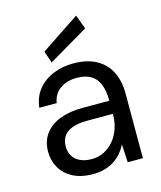

<svg xmlns="http://www.w3.org/2000/svg" viewBox="-113 -823 772 918"><g transform="rotate(-15 273.5 -364.5)"><path d="M235 12Q174 12 133.5 -10Q93 -32 73 -68Q53 -104 53 -146Q53 -198 79.5 -234Q106 -270 154 -288.5Q202 -307 267 -307H399Q399 -356 386 -388.5Q373 -421 345.5 -437Q318 -453 276 -453Q229 -453 195 -430Q161 -407 153 -361H67Q73 -414 103 -450.5Q133 -487 179 -505.5Q225 -524 276 -524Q346 -524 392 -498.5Q438 -473 460.5 -427.5Q483 -382 483 -321V0H408L403 -90Q393 -69 377.5 -50.5Q362 -32 341.5 -18Q321 -4 294 4Q267 12 235 12ZM247 -59Q281 -59 309.5 -74Q338 -89 358 -114Q378 -139 388.5 -170.5Q399 -202 399 -236V-242H274Q226 -242 196.5 -230.5Q167 -219 154 -198Q141 -177 141 -150Q141 -123 153 -102.5Q165 -82 189 -70.5Q213 -59 247 -59ZM180 -555 160 -614 351 -741 377 -671Z"/></g></svg>

Font: DM Sans 12pt
Style: Regular
Weight: 400
Version: Version 4.004;gftools[0.9.30]